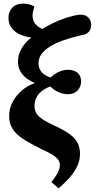

<svg xmlns="http://www.w3.org/2000/svg" viewBox="-20 -812 541 1068"><path d="M306 236 266 201Q280 183 290.5 167Q301 151 307 136Q313 121 313 108Q313 91 304.5 77.5Q296 64 274.5 50.5Q253 37 214 19Q170 -3 135.5 -22.5Q101 -42 78 -62.5Q55 -83 43 -108Q31 -133 31 -166Q31 -209 50.5 -245.5Q70 -282 102.5 -309.5Q135 -337 172 -349V-351Q127 -370 103.5 -400Q80 -430 80 -467Q80 -496 90 -521Q100 -546 117 -567Q134 -588 155 -603Q117 -608 88 -622Q59 -636 43 -659Q27 -682 27 -712Q27 -747 48.5 -769.5Q70 -792 110 -792Q126 -792 142.5 -787.5Q159 -783 171 -776Q168 -764 164.5 -751Q161 -738 161 -726Q161 -698 176 -679.5Q191 -661 215 -651Q241 -667 276 -684Q311 -701 349.5 -713.5Q388 -726 420 -730Q451 -733 469 -716.5Q487 -700 487 -674Q487 -662 482.5 -649.5Q478 -637 466 -628Q454 -619 431 -616Q376 -603 332 -587.5Q288 -572 257 -552.5Q226 -533 210 -510Q194 -487 194 -458Q194 -434 210 -413Q226 -392 261 -381Q285 -402 308.5 -413Q332 -424 358 -424Q389 -424 410 -408Q431 -392 431 -359Q431 -329 411.5 -308.5Q392 -288 358 -288Q333 -288 307.5 -298.5Q282 -309 260 -331Q243 -325 227 -315.5Q211 -306 198.5 -292.5Q186 -279 179 -261Q172 -243 172 -222Q172 -207 176.5 -194Q181 -181 192.5 -168.5Q204 -156 225 -143Q246 -130 279 -115Q336 -89 368 -65.5Q400 -42 412.5 -15.5Q425 11 425 44Q425 81 409 114Q393 147 366 177Q339 207 306 236Z"/></svg>

Font: Literata
Style: Bold Italic
Weight: 700
Italic angle: -2°
Designer: Latin by Veronika Burian and Jose Scaglione. Greek by Irene Vlachou. Cyrillic by Vera Evstafieva
Foundry: TypeTogether
Version: Version 3.103;gftools[0.9.29]